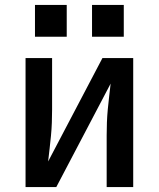

<svg xmlns="http://www.w3.org/2000/svg" viewBox="-20 -754 640 774"><path d="M83 0V-520H190V-312Q190 -286 189 -259.5Q188 -233 185.5 -207Q183 -181 180 -155Q177 -129 174 -103L393 -520H517V0H410V-208Q410 -234 411 -260.5Q412 -287 414.5 -313Q417 -339 420 -365Q423 -391 426 -417L207 0ZM479 -606H351V-734H479ZM249 -606H121V-734H249Z"/></svg>

Font: Iosevka SS04 Semibold Extended
Style: Regular
Weight: 600
Width: 7
Monospace: yes
Designer: Belleve Invis
Foundry: Belleve Invis
Version: Version 19.0.0; ttfautohint (v1.8.4)